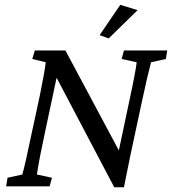

<svg xmlns="http://www.w3.org/2000/svg" viewBox="-20 -786 726 810"><path d="M438.5 -624 400.4 -637.7 487.3 -765.6 560.5 -743.2ZM529.3 -127Q517.1 -69.3 502.9 3.9H461.9L218.8 -458L168.9 -223.6Q145 -113.3 135.7 -49.8L199.2 -36.1L189.5 0H5.9L11.7 -36.1L74.2 -49.8Q86.4 -92.8 114.3 -226.6L148.4 -384.8Q169.9 -490.7 172.9 -523.4L116.2 -537.1L127 -573.2H255.9L481.4 -151.4L525.4 -359.4Q553.2 -488.3 556.6 -523.4L493.2 -537.1L502.9 -573.2H685.5L679.7 -537.1L617.2 -523.4Q604 -474.6 579.1 -359.4Z"/></svg>

Font: Crimson Pro
Style: Italic
Weight: 400
Italic angle: -12°
Designer: Jacques Le Bailly
Foundry: Baron von Fonthausen
Version: Version 1.003